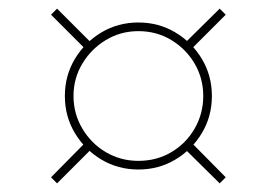

<svg xmlns="http://www.w3.org/2000/svg" viewBox="-20 -482 640 444"><path d="M300 -90Q253 -90 214.5 -113Q176 -136 153 -174.5Q130 -213 130 -260Q130 -307 153 -345.5Q176 -384 214.5 -407Q253 -430 300 -430Q347 -430 385.5 -407Q424 -384 447 -345.5Q470 -307 470 -260Q470 -213 447 -174.5Q424 -136 385.5 -113Q347 -90 300 -90ZM112 -58 98 -72 179 -154 193 -139ZM488 -58 406 -139 421 -154 502 -72ZM179 -367 98 -448 112 -462 193 -381ZM300 -110Q342 -110 376 -130Q410 -150 430 -184.5Q450 -219 450 -260Q450 -301 430 -335Q410 -369 376 -389.5Q342 -410 300 -410Q259 -410 225 -389.5Q191 -369 170.5 -335Q150 -301 150 -260Q150 -219 170.5 -184.5Q191 -150 225 -130Q259 -110 300 -110ZM421 -367 406 -381 488 -462 502 -448Z"/></svg>

Font: M PLUS Code Latin Expanded Thin
Style: Regular
Weight: 250
Width: 7
Designer: Coji Morishita
Foundry: UNDERFOREST DESIGN
Version: Version 1.002; ttfautohint (v1.8.3)